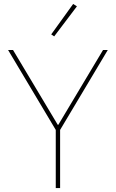

<svg xmlns="http://www.w3.org/2000/svg" viewBox="-20 -951 586 971"><path d="M369 -919 350 -931 239 -777 254 -767ZM284 0V-294L525 -698H501L275 -320H272L46 -698H21L262 -294V0Z"/></svg>

Font: IBM Plex Thai Looped Thin
Style: Regular
Weight: 100
Designer: Mike Abbink, Paul van der Laan, Pieter van Rosmalen, Ben Mitchell, Mark Frömberg
Foundry: Bold Monday
Version: Version 1.0